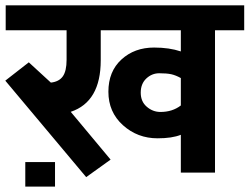

<svg xmlns="http://www.w3.org/2000/svg" viewBox="-36 -649 938 722"><path d="M170.9 -39.6V52.7H59.1V-39.6ZM567.4 -228Q612.3 -228 644 -252.4V-355.5Q624.5 -366.2 607.7 -369.9Q590.8 -373.5 563 -373.5Q535.2 -373.5 514.2 -353.8Q493.2 -334 493.2 -300.5Q493.2 -267.1 515.9 -247.6Q538.6 -228 567.4 -228ZM214.4 -424.3V-535.2H-14.6V-628.9H882.3V-535.2H772.5V0H644V-142.1Q611.3 -128.9 556.6 -128.9Q481 -128.9 426.3 -178.2Q371.6 -227.5 371.6 -304Q371.6 -380.4 420.7 -425.3Q469.7 -470.2 543.5 -470.2Q600.6 -470.2 644 -455.6V-535.2H342.8V-422.4Q342.8 -266.1 230 -228.5L379.9 -48.8L288.1 17.1L-16.1 -345.7L72.3 -414.6L155.3 -338.4Q186 -341.8 200.2 -361.8Q214.4 -381.8 214.4 -424.3Z"/></svg>

Font: Yantramanav
Style: Bold
Weight: 700
Version: Version 1.001;PS 1.0;hotconv 1.0.72;makeotf.lib2.5.5900; ttf